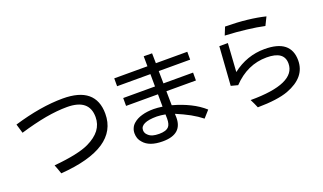

<svg xmlns="http://www.w3.org/2000/svg" viewBox="-81 -1321 3162 1879"><g transform="rotate(-20 1500.0 -381.5)"><path d="M70.3 -604.5Q77.1 -581.1 98.6 -508.8Q245.1 -552.7 368.2 -575.2Q491.2 -596.7 591.8 -596.7Q708 -596.7 765.6 -549.8Q823.2 -502.9 823.2 -409.2Q823.2 -335 780.3 -277.3Q736.3 -219.7 650.4 -178.7Q595.7 -152.3 503.9 -132.8Q412.1 -113.3 284.2 -101.6Q291 -83 300.8 -58.6Q309.6 -34.2 319.3 -5.9Q621.1 -28.3 772.5 -128.9Q923.8 -229.5 923.8 -407.2Q923.8 -547.9 837.9 -619.1Q752.9 -689.5 582 -689.5Q466.8 -689.5 337.9 -668Q210 -646.5 70.3 -604.5Z M1557.6 -702.1Q1557.6 -727.5 1555.7 -805.7Q1534.2 -805.7 1468.8 -806.6Q1468.8 -780.3 1469.7 -702.1Q1383.8 -702.1 1124 -702.1Q1124 -681.6 1124 -620.1Q1210.9 -620.1 1470.7 -620.1Q1470.7 -587.9 1471.7 -491.2Q1388.7 -491.2 1140.6 -491.2Q1140.6 -470.7 1140.6 -409.2Q1223.6 -409.2 1472.7 -409.2Q1472.7 -377 1473.6 -280.3Q1447.3 -284.2 1424.8 -286.1Q1401.4 -288.1 1382.8 -288.1Q1312.5 -288.1 1259.8 -272.5Q1207 -257.8 1171.9 -227.5Q1148.4 -208 1137.7 -182.6Q1126 -158.2 1126 -127.9Q1126 -99.6 1134.8 -75.2Q1143.6 -50.8 1163.1 -30.3Q1192.4 4.9 1242.2 22.5Q1292 40 1361.3 40Q1464.8 40 1515.6 -4.9Q1566.4 -49.8 1564.5 -139.6Q1563.5 -153.3 1563.5 -161.1Q1563.5 -168.9 1563.5 -172.9Q1642.6 -139.6 1707 -104.5Q1771.5 -68.4 1820.3 -29.3Q1841.8 -52.7 1883.8 -100.6Q1823.2 -155.3 1742.2 -195.3Q1662.1 -235.4 1562.5 -262.7Q1561.5 -311.5 1560.5 -409.2Q1637.7 -409.2 1868.2 -409.2Q1868.2 -429.7 1868.2 -491.2Q1791 -491.2 1559.6 -491.2Q1558.6 -523.4 1557.6 -620.1Q1639.6 -620.1 1884.8 -620.1Q1884.8 -640.6 1884.8 -702.1Q1802.7 -702.1 1557.6 -702.1ZM1474.6 -199.2Q1474.6 -188.5 1475.6 -155.3Q1475.6 -125 1469.7 -104.5Q1463.9 -84 1454.1 -73.2Q1439.5 -56.6 1414.1 -48.8Q1388.7 -41 1353.5 -41Q1314.5 -41 1286.1 -48.8Q1257.8 -57.6 1240.2 -75.2Q1226.6 -86.9 1220.7 -100.6Q1214.8 -113.3 1214.8 -128.9Q1214.8 -168 1257.8 -188.5Q1300.8 -209 1386.7 -209Q1406.2 -209 1428.7 -206.1Q1450.2 -203.1 1474.6 -199.2Z M2316.4 -807.6Q2307.6 -787.1 2283.2 -725.6Q2406.2 -719.7 2507.8 -707Q2609.4 -695.3 2689.5 -677.7Q2703.1 -706.1 2731.4 -762.7Q2648.4 -783.2 2544.9 -794.9Q2441.4 -806.6 2316.4 -807.6ZM2198.2 -646.5Q2191.4 -545.9 2169.9 -243.2Q2187.5 -238.3 2241.2 -224.6Q2317.4 -304.7 2405.3 -344.7Q2493.2 -384.8 2594.7 -384.8Q2685.5 -384.8 2731.4 -352.5Q2776.4 -320.3 2776.4 -255.9Q2776.4 -151.4 2658.2 -98.6Q2541 -45.9 2305.7 -45.9Q2317.4 -22.5 2328.1 0Q2337.9 23.4 2347.7 44.9Q2451.2 43.9 2530.3 33.2Q2610.4 22.5 2666 2Q2770.5 -37.1 2823.2 -100.6Q2876 -164.1 2876 -252.9Q2876 -360.4 2807.6 -415Q2739.3 -468.8 2602.5 -468.8Q2510.7 -468.8 2426.8 -439.5Q2342.8 -410.2 2267.6 -351.6Q2274.4 -450.2 2287.1 -646.5Q2264.6 -646.5 2198.2 -646.5Z"/></g></svg>

Font: Aptus Gothic JP
Style: Medium
Weight: 400
Designer: Fuminori Ogawa / Motoya
Version: Version 1